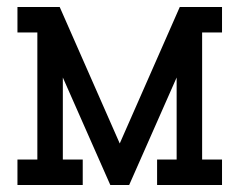

<svg xmlns="http://www.w3.org/2000/svg" viewBox="-20 -530 686 550"><path d="M616 0V-73H559V-437H616V-510H495L323 -119L151 -510H30V-437H87V-73H30V0H217V-73H160V-308L296 0H350L486 -308V-73H430V0Z"/></svg>

Font: Venice Serif Bold
Style: Regular
Weight: 700
Designer: Bruno Pierini
Foundry: Unio | Creative Solutions
Version: Version 1.000;PS 001.000;hotconv 1.0.70;makeotf.lib2.5.58329